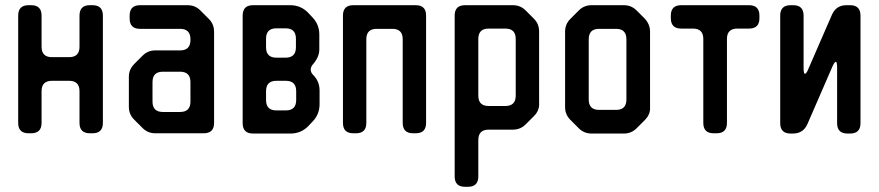

<svg xmlns="http://www.w3.org/2000/svg" viewBox="-20 -505 3382 739"><path d="M50 -32Q50 8 90 8H100Q140 8 140 -32V-154Q140 -194 180 -194H246Q286 -194 286 -154V-32Q286 8 326 8H336Q376 8 376 -32V-445Q376 -485 336 -485H326Q286 -485 286 -445V-325Q286 -285 246 -285H180Q140 -285 140 -325V-445Q140 -485 100 -485H90Q50 -485 50 -445Z M529 -12Q549 8 578 8H764Q804 8 804 -32V-383Q804 -412 784 -432L751 -465Q731 -485 702 -485H519Q479 -485 479 -445V-434Q479 -394 519 -394H673Q713 -394 713 -354V-351Q713 -311 673 -311H578Q549 -311 529 -291L497 -259Q476 -238 476 -210V-94Q476 -65 496 -45ZM567 -114V-189Q567 -229 607 -229H673Q713 -229 713 -189V-114Q713 -74 673 -74H607Q567 -74 567 -114Z M954 9H1098Q1138 9 1166 -19L1182 -36Q1210 -64 1210 -104V-157Q1210 -192 1185 -217Q1176 -226 1176 -237Q1176 -247 1184 -257Q1209 -285 1209 -315V-372Q1209 -412 1181 -440L1165 -457Q1137 -485 1097 -485H954Q914 -485 914 -445V-31Q914 9 954 9ZM1004 -323V-356Q1004 -396 1044 -396H1079Q1119 -396 1119 -356V-323Q1119 -283 1079 -283H1044Q1004 -283 1004 -323ZM1004 -120V-154Q1004 -194 1044 -194H1080Q1120 -194 1120 -154V-120Q1120 -80 1080 -80H1044Q1004 -80 1004 -120Z M1300 -32Q1300 8 1340 8H1350Q1390 8 1390 -32V-354Q1390 -394 1430 -394H1490Q1530 -394 1530 -354V-32Q1530 8 1570 8H1580Q1620 8 1620 -32V-445Q1620 -485 1580 -485H1340Q1300 -485 1300 -445Z M1770 214H1781Q1821 214 1821 174V34Q1821 -6 1861 -6H1954Q1983 -6 2003 -26L2035 -58Q2057 -80 2055 -108V-384Q2055 -413 2035 -433L2003 -465Q1983 -485 1954 -485H1770Q1730 -485 1730 -445V174Q1730 214 1770 214ZM1821 -137V-355Q1821 -395 1861 -395H1925Q1965 -395 1965 -355V-137Q1965 -97 1925 -97H1861Q1821 -97 1821 -137Z M2208 -11Q2228 9 2257 9H2381Q2410 9 2430 -11L2462 -43Q2484 -65 2482 -93V-383Q2482 -411 2462 -433L2430 -465Q2410 -485 2381 -485H2257Q2228 -485 2208 -465L2175 -432Q2155 -412 2155 -383V-93Q2155 -64 2175 -44ZM2246 -122V-354Q2246 -394 2286 -394H2351Q2391 -394 2391 -354V-122Q2391 -82 2351 -82H2286Q2246 -82 2246 -122Z M2687 -32Q2687 8 2727 8H2738Q2778 8 2778 -32V-355Q2778 -395 2818 -395H2863Q2903 -395 2903 -435V-445Q2903 -485 2863 -485H2602Q2562 -485 2562 -445V-435Q2562 -395 2602 -395H2647Q2687 -395 2687 -355Z M3023 9H3032Q3072 9 3088 -28L3184 -249Q3192 -267 3197 -267Q3202 -267 3202 -245V-31Q3202 9 3242 9H3252Q3292 9 3292 -31V-445Q3292 -485 3252 -485H3238Q3198 -485 3182 -448L3091 -239Q3084 -221 3078 -221Q3073 -221 3073 -243V-445Q3073 -485 3033 -485H3023Q2983 -485 2983 -445V-31Q2983 9 3023 9Z"/></svg>

Font: WDXL Lubrifont SC
Style: Regular
Weight: 400
Designer: [WDXL Lubrifont] Copyright 2020-2022 (c) NightFurySL2001, Skr-ZERO; [ZCOOL QingKe HuangYou] Copyright 2018-2022 (c) The 
Version: Version 2.001;hotconv 1.1.1;makeotfexe 2.6.0